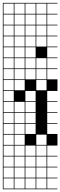

<svg xmlns="http://www.w3.org/2000/svg" viewBox="-20 -1025 425 1352"><path d="M0 307.7V-1004.8H384.6V-1000H312.5V-927.9H384.6V-923.1H312.5V-851H384.6V-846.2H312.5V-774H384.6V-769.2H312.5V-697.1H384.6V-692.3H312.5V-620.2H384.6V-615.4H312.5V-543.3H384.6V-538.5H312.5V-466.3H384.6V-384.6H312.5V-312.5H384.6V-307.7H312.5V-235.6H384.6V-230.8H312.5V-158.7H384.6V-153.8H312.5V-81.7H384.6V0H312.5V72.1H384.6V76.9H312.5V149H384.6V153.8H312.5V226H384.6V230.8H312.5V302.9H384.6V307.7ZM235.6 -927.9H307.7V-1000H235.6ZM158.7 -927.9H230.8V-1000H158.7ZM81.7 -927.9H153.8V-1000H81.7ZM4.8 -927.9H76.9V-1000H4.8ZM235.6 -851H307.7V-923.1H235.6ZM158.7 -851H230.8V-923.1H158.7ZM81.7 -851H153.8V-923.1H81.7ZM4.8 -851H76.9V-923.1H4.8ZM235.6 -774H307.7V-846.2H235.6ZM158.7 -774H230.8V-846.2H158.7ZM81.7 -774H153.8V-846.2H81.7ZM4.8 -774H76.9V-846.2H4.8ZM81.7 -697.1H153.8V-769.2H81.7ZM4.8 -697.1H76.9V-769.2H4.8ZM235.6 -697.1H307.7V-769.2H235.6ZM158.7 -697.1H230.8V-769.2H158.7ZM4.8 -620.2H76.9V-692.3H4.8ZM81.7 -620.2H153.8V-692.3H81.7ZM158.7 -620.2H230.8V-692.3H158.7ZM235.6 -543.3H307.7V-615.4H235.6ZM81.7 -543.3H153.8V-615.4H81.7ZM4.8 -543.3H76.9V-615.4H4.8ZM158.7 -543.3H230.8V-615.4H158.7ZM4.8 -466.3H76.9V-538.5H4.8ZM235.6 -466.3H307.7V-538.5H235.6ZM81.7 -466.3H153.8V-538.5H81.7ZM158.7 -466.3H230.8V-538.5H158.7ZM4.8 -389.4H76.9V-461.5H4.8ZM235.6 -389.4H307.7V-461.5H235.6ZM81.7 -389.4H153.8V-461.5H81.7ZM4.8 -312.5H76.9V-384.6H4.8ZM158.7 -312.5H230.8V-384.6H158.7ZM81.7 -235.6H153.8V-307.7H81.7ZM4.8 -235.6H76.9V-307.7H4.8ZM158.7 -235.6H230.8V-307.7H158.7ZM81.7 -158.7H153.8V-230.8H81.7ZM4.8 -158.7H76.9V-230.8H4.8ZM158.7 -158.7H230.8V-230.8H158.7ZM81.7 -81.7H153.8V-153.8H81.7ZM4.8 -81.7H76.9V-153.8H4.8ZM158.7 -81.7H230.8V-153.8H158.7ZM153.8 -76.9H81.7V-4.8H153.8ZM4.8 -4.8H76.9V-76.9H4.8ZM235.6 -4.8H307.7V-76.9H235.6ZM4.8 72.1H76.9V0H4.8ZM235.6 72.1H307.7V0H235.6ZM81.7 72.1H153.8V0H81.7ZM158.7 72.1H230.8V0H158.7ZM158.7 149H230.8V76.9H158.7ZM4.8 149H76.9V76.9H4.8ZM235.6 149H307.7V76.9H235.6ZM81.7 149H153.8V76.9H81.7ZM158.7 226H230.8V153.8H158.7ZM235.6 226H307.7V153.8H235.6ZM81.7 226H153.8V153.8H81.7ZM4.8 226H76.9V153.8H4.8ZM158.7 302.9H230.8V230.8H158.7ZM235.6 302.9H307.7V230.8H235.6ZM81.7 302.9H153.8V230.8H81.7ZM4.8 302.9H76.9V230.8H4.8Z"/></svg>

Font: Jacquarda Bastarda 9 Charted
Style: Regular
Weight: 400
Designer: Sarah Cadigan-Fried
Version: Version 1.000; ttfautohint (v1.8.4.7-5d5b)